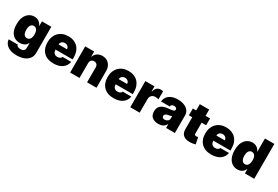

<svg xmlns="http://www.w3.org/2000/svg" viewBox="85 -1989 5023 3468"><g transform="rotate(30 2596.5 -255.5)"><path d="M32.7 -272.7Q32.7 -322.4 40.5 -362.2Q48.3 -402 63.6 -433.2Q77.1 -460.6 95.5 -482.6Q114 -504.6 137.1 -520.2Q160.2 -535.9 187.5 -544.2Q214.8 -552.6 245.7 -552.6Q306.1 -552.6 344.8 -522.4Q383.9 -491.8 399.1 -450.3H403.4V-545.5H599.4V-1.4Q599.4 50.4 578.8 90.9Q558.2 131.4 520.6 159.1Q483 186.8 430 201.3Q377.1 215.9 312.5 215.9Q189.3 215.9 120.4 165.1Q51.1 114.3 45.5 35.5H234.4Q236.5 48.3 243.6 57.5Q250.7 66.8 261.5 72.6Q272.4 78.5 286.8 81.1Q301.1 83.8 318.2 83.8Q356.5 83.8 381.4 65.3Q406.2 46.9 406.2 -1.4V-93.8H400.6Q392.8 -73.2 378.2 -57Q363.6 -40.8 343.8 -29.8Q323.9 -18.8 299.4 -13Q274.9 -7.1 247.2 -7.1Q188.9 -7.1 140.3 -34.1Q115.8 -47.6 95.9 -68.9Q76 -90.2 62 -119.7Q47.9 -149.1 40.3 -187.3Q32.7 -225.5 32.7 -272.7ZM234.4 -272.7Q234.4 -210.6 256.6 -178.4Q278.8 -146.3 319.6 -146.3Q339.8 -146.3 356 -154.8Q372.2 -163.4 383.3 -179.7Q394.5 -196 400.4 -219.5Q406.2 -242.9 406.2 -272.7Q406.2 -303.3 400.4 -327.2Q394.5 -351.2 383.3 -367.7Q372.2 -384.2 356 -393.1Q339.8 -402 319.6 -402Q299.4 -402 283.6 -393.1Q267.8 -384.2 256.7 -367.7Q245.7 -351.2 240.1 -327.2Q234.4 -303.3 234.4 -272.7Z M679 -271.3Q679 -334.5 698.5 -386.4Q718 -438.2 754.3 -475.1Q790.5 -512.1 841.6 -532.3Q892.8 -552.6 956 -552.6Q1017.8 -552.6 1067.8 -533.2Q1117.9 -513.8 1153.2 -477.6Q1188.6 -441.4 1207.9 -389.6Q1227.3 -337.7 1227.3 -272.7V-227.3H872.2V-218.8Q872.2 -198.5 878.4 -182.7Q884.6 -166.9 896.7 -153.8Q920.5 -127.8 964.5 -127.8Q994.7 -127.8 1017.2 -140.3Q1039.8 -152.7 1048.3 -176.1H1227.3Q1213.4 -90.9 1143.8 -40.5Q1074.2 9.9 960.2 9.9Q894.2 9.9 842 -9.2Q789.8 -28.4 753.6 -64.6Q717.3 -100.9 698.2 -153.1Q679 -205.3 679 -271.3ZM872.2 -335.2H1046.9Q1046.5 -353.7 1039.6 -368.4Q1032.7 -383.2 1021.1 -393.5Q1009.6 -403.8 994 -409.3Q978.3 -414.8 960.2 -414.8Q942.8 -414.8 927 -409.3Q911.2 -403.8 899.1 -393.3Q887.1 -382.8 879.8 -368.1Q872.5 -353.3 872.2 -335.2Z M1306.8 -545.5H1492.9V-441.8H1498.6Q1507.8 -469.1 1524.7 -489.9Q1541.5 -510.7 1563.6 -524.5Q1585.6 -538.4 1611.9 -545.5Q1638.1 -552.6 1666.2 -552.6Q1709.5 -552.6 1744.7 -537.3Q1779.8 -522 1804.9 -494.7Q1829.9 -467.3 1843.4 -429.9Q1856.9 -392.4 1856.5 -348V0H1660.5V-306.8Q1660.9 -347.7 1640.4 -370.6Q1620 -393.5 1582.4 -393.5Q1545.8 -393.5 1524.5 -370.4Q1503.2 -347.3 1502.8 -306.8V0H1306.8Z M1933.2 -271.3Q1933.2 -334.5 1952.8 -386.4Q1972.3 -438.2 2008.5 -475.1Q2044.7 -512.1 2095.9 -532.3Q2147 -552.6 2210.2 -552.6Q2272 -552.6 2322.1 -533.2Q2372.2 -513.8 2407.5 -477.6Q2442.8 -441.4 2462.2 -389.6Q2481.5 -337.7 2481.5 -272.7V-227.3H2126.4V-218.8Q2126.4 -198.5 2132.6 -182.7Q2138.8 -166.9 2150.9 -153.8Q2174.7 -127.8 2218.8 -127.8Q2248.9 -127.8 2271.5 -140.3Q2294 -152.7 2302.6 -176.1H2481.5Q2467.7 -90.9 2398.1 -40.5Q2328.5 9.9 2214.5 9.9Q2148.4 9.9 2096.2 -9.2Q2044 -28.4 2007.8 -64.6Q1971.6 -100.9 1952.4 -153.1Q1933.2 -205.3 1933.2 -271.3ZM2126.4 -335.2H2301.1Q2300.8 -353.7 2293.9 -368.4Q2286.9 -383.2 2275.4 -393.5Q2263.8 -403.8 2248.2 -409.3Q2232.6 -414.8 2214.5 -414.8Q2197.1 -414.8 2181.3 -409.3Q2165.5 -403.8 2153.4 -393.3Q2141.3 -382.8 2134.1 -368.1Q2126.8 -353.3 2126.4 -335.2Z M2561.1 0V-545.5H2751.4V-441.8H2757.1Q2772 -499.3 2804.5 -525.9Q2837 -552.6 2880.7 -552.6Q2905.5 -552.6 2930.4 -545.1V-377.8Q2923.7 -380.3 2914.2 -382.1Q2904.8 -383.9 2894.7 -385.1Q2884.6 -386.4 2874.8 -387.1Q2865.1 -387.8 2858 -387.8Q2835.2 -387.8 2816.6 -380Q2797.9 -372.2 2784.8 -358.3Q2771.7 -344.5 2764.4 -325.5Q2757.1 -306.5 2757.1 -284.1V0Z M2995.4 -247.2Q3023.1 -283.7 3067.1 -301.8Q3111.2 -320 3169 -323.9Q3203.5 -326.3 3227.6 -330.1Q3251.8 -333.8 3266.7 -338.8Q3295.5 -348.4 3295.5 -372.2V-373.6Q3295.5 -394.9 3279.1 -406.2Q3262.8 -417.6 3237.2 -417.6Q3209.2 -417.6 3191.6 -405.5Q3174 -393.5 3170.5 -367.9H2990.1Q2993.6 -417.6 3022 -459.9Q3036.2 -480.8 3056.8 -498Q3077.4 -515.3 3104.6 -527.3Q3131.7 -539.4 3165.7 -546Q3199.6 -552.6 3240.1 -552.6Q3298.7 -552.6 3345.2 -538.7Q3391.7 -524.9 3424.2 -500.7Q3456.7 -476.6 3474.1 -443.9Q3491.5 -411.2 3491.5 -373.6V0H3308.2V-76.7H3304Q3279.1 -30.9 3239.3 -11.2Q3199.6 8.5 3146.3 8.5Q3068.2 8.5 3018.5 -30.5Q2968.8 -69.6 2968.8 -150.6Q2968.8 -210.6 2995.4 -247.2ZM3153.4 -161.9Q3153.4 -139.2 3169.4 -127.1Q3185.4 -115.1 3210.2 -115.1Q3243.3 -115.1 3270.2 -135.7Q3296.9 -155.9 3296.9 -193.2V-238.6Q3282 -232.6 3262.6 -227.6Q3243.3 -222.7 3218.8 -218.8Q3184.7 -213.8 3169 -198.3Q3153.4 -182.9 3153.4 -161.9Z M3551.1 -403.4V-545.5H3620.7V-676.1H3816.8V-545.5H3910.5V-403.4H3816.8V-175.4Q3816.8 -141.3 3853.7 -141.3Q3858 -141.3 3863.5 -142Q3869 -142.8 3874.5 -143.6Q3880 -144.5 3884.8 -145.4Q3889.6 -146.3 3892 -147L3920.5 -9.2Q3861.2 8.5 3802.9 8.5Q3712.4 8.5 3666 -33.9Q3619.7 -76.3 3620.7 -157V-403.4Z M3970.2 -271.3Q3970.2 -334.5 3989.7 -386.4Q4009.2 -438.2 4045.5 -475.1Q4081.7 -512.1 4132.8 -532.3Q4183.9 -552.6 4247.2 -552.6Q4308.9 -552.6 4359 -533.2Q4409.1 -513.8 4444.4 -477.6Q4479.8 -441.4 4499.1 -389.6Q4518.5 -337.7 4518.5 -272.7V-227.3H4163.4V-218.8Q4163.4 -198.5 4169.6 -182.7Q4175.8 -166.9 4187.9 -153.8Q4211.6 -127.8 4255.7 -127.8Q4285.9 -127.8 4308.4 -140.3Q4331 -152.7 4339.5 -176.1H4518.5Q4504.6 -90.9 4435 -40.5Q4365.4 9.9 4251.4 9.9Q4185.4 9.9 4133.2 -9.2Q4081 -28.4 4044.7 -64.6Q4008.5 -100.9 3989.3 -153.1Q3970.2 -205.3 3970.2 -271.3ZM4163.4 -335.2H4338.1Q4337.7 -353.7 4330.8 -368.4Q4323.9 -383.2 4312.3 -393.5Q4300.8 -403.8 4285.2 -409.3Q4269.5 -414.8 4251.4 -414.8Q4234 -414.8 4218.2 -409.3Q4202.4 -403.8 4190.3 -393.3Q4178.3 -382.8 4171 -368.1Q4163.7 -353.3 4163.4 -335.2Z M4611.9 -433.2Q4625.4 -460.6 4643.8 -482.6Q4662.3 -504.6 4685.4 -520.1Q4708.5 -535.5 4735.8 -544Q4763.1 -552.6 4794 -552.6Q4854.4 -552.6 4893.1 -522.4Q4932.2 -491.8 4947.4 -450.3H4950.3V-727.3H5146.3V0H4951.7V-89.5H4947.4Q4937.5 -65.7 4922.1 -47.6Q4906.6 -29.5 4886.9 -17.4Q4867.2 -5.3 4843.9 0.9Q4820.7 7.1 4795.5 7.1Q4737.2 7.1 4688.6 -23.4Q4664.1 -38.7 4644.2 -62Q4624.3 -85.2 4610.3 -116.3Q4596.2 -147.4 4588.6 -186.4Q4581 -225.5 4581 -272.7Q4581 -371.4 4611.9 -433.2ZM4867.9 -143.5Q4888.1 -143.5 4904.3 -152.5Q4920.5 -161.6 4931.6 -178.3Q4942.8 -195 4948.7 -218.9Q4954.5 -242.9 4954.5 -272.7Q4954.5 -303.3 4948.7 -327.2Q4942.8 -351.2 4931.6 -367.7Q4920.5 -384.2 4904.3 -393.1Q4888.1 -402 4867.9 -402Q4847.7 -402 4831.9 -393.1Q4816.1 -384.2 4805 -367.7Q4794 -351.2 4788.4 -327.2Q4782.7 -303.3 4782.7 -272.7Q4782.7 -242.5 4788.4 -218.4Q4794 -194.2 4805 -177.7Q4816.1 -161.2 4831.9 -152.3Q4847.7 -143.5 4867.9 -143.5Z"/></g></svg>

Font: Inter P Black
Style: Regular
Weight: 900
Designer: Rasmus Andersson
Foundry: rsms
Version: Version 3.018;git-588b23468